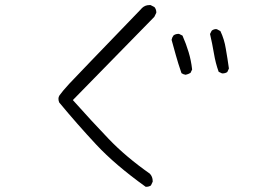

<svg xmlns="http://www.w3.org/2000/svg" viewBox="-20 -718 1040 749"><path d="M847.7 -431.6Q858.9 -431.6 866.7 -437L873 -450.7Q867.7 -489.3 860.8 -528.3Q855 -564.9 839.8 -596.7L826.2 -604Q825.2 -604.5 822 -604.5Q818.8 -604.5 814.2 -603Q809.6 -601.6 805.7 -598.1L799.3 -585.4Q808.1 -547.9 814.5 -509.8Q820.8 -471.7 833 -438L845.2 -432.1Q846.7 -431.6 847.7 -431.6ZM676.8 -585.9Q664.6 -585.9 656.7 -579.6Q650.9 -571.8 649.4 -562.5Q669.4 -489.3 676 -468.8Q682.6 -448.2 688 -432.6Q694.8 -427.7 704.1 -426.3Q713.9 -428.2 723.1 -433.6L729.5 -446.8Q725.6 -482.4 715.8 -514.6Q706.1 -546.9 691.9 -579.1L679.2 -585.4Q677.7 -585.9 676.8 -585.9ZM550.3 10.7Q561 10.7 568.8 5.4L575.7 -9.3Q575.7 -10.3 575.7 -11.2Q575.7 -28.8 564.5 -40.5Q470.7 -106.4 403.8 -176.3Q336.9 -246.1 264.2 -327.6L582 -652.3L589.4 -667.5Q589.8 -668.5 589.8 -669.4Q589.8 -681.6 582.5 -690.4L567.4 -698.2Q564.9 -698.2 562.5 -698.2Q545.9 -698.2 533.7 -686.5L529.8 -682.1Q278.3 -421.4 250.5 -391.6Q223.1 -361.8 211.9 -345.7Q208 -339.8 208 -332.8Q208 -325.7 210.9 -318.4Q281.2 -233.4 355.5 -153.8Q428.7 -75.2 548.3 10.7Q549.3 10.7 550.3 10.7Z"/></svg>

Font: NaikaiFont
Style: ExtraLight
Weight: 200
Version: Version 1.89